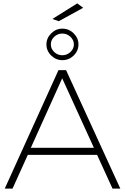

<svg xmlns="http://www.w3.org/2000/svg" viewBox="-20 -1113 738 1133"><path d="M644 0 553 -199H144L54 0H8L325 -699H370L690 0ZM162 -241H534L347 -651ZM443 -851Q443 -813 415 -785.5Q387 -758 348 -758Q310 -758 282 -785.5Q254 -813 254 -851Q254 -888 282 -916Q310 -944 348 -944Q387 -944 415 -916Q443 -888 443 -851ZM280 -851Q280 -825 300 -806Q320 -787 348 -787Q375 -787 395.5 -806Q416 -825 416 -851Q416 -877 395.5 -896Q375 -915 348 -915Q320 -915 300 -896Q280 -877 280 -851ZM436 -1093 471 -1067 327 -988 289 -1001Z"/></svg>

Font: Gontserrat ExtraLight
Style: Regular
Weight: 275
Designer: Julieta Ulanovsky
Foundry: Julieta Ulanovsky
Version: Version 6.001